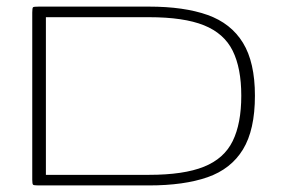

<svg xmlns="http://www.w3.org/2000/svg" viewBox="-20 -564 855 584"><path d="M97.2 0Q83 0 80.6 -2.2Q78.1 -4.4 78.1 -17.1V-525.9Q78.1 -540 80.6 -542Q83 -543.9 98.1 -543.9H433.1Q539.6 -543.9 611.1 -518.6Q682.6 -493.2 719 -433.8Q755.4 -374.5 755.4 -272.9Q755.4 -168.9 719 -109.4Q682.6 -49.8 611.1 -24.9Q539.6 0 433.1 0ZM119.6 -32.2H433.1Q539.1 -32.2 600.3 -56.9Q661.6 -81.5 687.7 -134.8Q713.9 -188 713.9 -272.9Q713.9 -356.9 687.7 -409.7Q661.6 -462.4 600.3 -487.1Q539.1 -511.7 433.1 -511.7H119.6Z"/></svg>

Font: Gruppo
Style: Regular
Weight: 400
Designer: Vernon Adams
Foundry: Vernon Adams
Version: Version 1.001; ttfautohint (v1.8.4.7-5d5b);gftools[0.9.28]